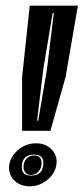

<svg xmlns="http://www.w3.org/2000/svg" viewBox="-20 -650 295 678"><path d="M58 -188V-377L85 -630H255L212 -380L158 -188ZM111 -224H115L146 -407L170 -604H166L133 -407ZM86 8Q54 8 33 -10.5Q12 -29 12 -57Q12 -91 40.5 -117.5Q69 -144 107 -144Q139 -144 159.5 -125Q180 -106 180 -79Q180 -56 166.5 -36Q153 -16 131.5 -4Q110 8 86 8ZM90 -30Q133 -30 133 -75Q133 -104 100 -104Q57 -104 57 -59Q57 -30 90 -30ZM90 -32Q77 -32 70 -40.5Q63 -49 63 -61Q63 -78 73.5 -89.5Q84 -101 100 -101Q127 -101 127 -74Q127 -58 116.5 -45Q106 -32 90 -32Z"/></svg>

Font: Alumni Sans Inline One
Style: Italic
Weight: 400
Italic angle: -8°
Designer: Robert E. Leuschke
Foundry: Robert E. Leuschke
Version: Version 1.100; ttfautohint (v1.8.3)